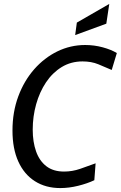

<svg xmlns="http://www.w3.org/2000/svg" viewBox="-20 -943 614 977"><path d="M287 14Q212.5 14 157.8 -20.8Q103 -55.5 73.2 -121Q43.5 -186.5 43.5 -278.5Q43.5 -373 73 -452.5Q102.5 -532 154.2 -590.8Q206 -649.5 272.5 -681.8Q339 -714 413.5 -714Q459.5 -714 502.8 -702.2Q546 -690.5 574.5 -673L548.5 -587Q515.5 -601.5 480.2 -616Q445 -630.5 400 -630.5Q341 -630.5 294 -601.8Q247 -573 214.2 -524Q181.5 -475 164 -412.8Q146.5 -350.5 146.5 -283.5Q146.5 -221 163.5 -172.8Q180.5 -124.5 215.8 -97.2Q251 -70 306 -70Q348 -70 388.2 -84Q428.5 -98 466.5 -112L460 -26Q424 -9 377.5 2.5Q331 14 287 14ZM362.5 -764.5 371 -828 536 -923 521 -822.5Z"/></svg>

Font: Cabin
Style: Italic
Weight: 400
Width: 4
Italic angle: -10°
Designer: Pablo Impallari
Foundry: Pablo Impallari. http://www.impallari.com Igino Marini. http://www.ikern.com
Version: Version 3.001